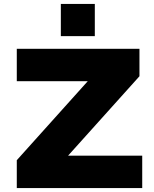

<svg xmlns="http://www.w3.org/2000/svg" viewBox="-20 -952 781 972"><path d="M65 0V-141L480 -603L495 -541H65V-705H686V-566L269 -102L254 -164H700V0ZM288 -769V-932H460V-769Z"/></svg>

Font: Nunito Sans 7pt SemiExpanded Black
Style: Regular
Weight: 900
Width: 6
Designer: Vernon Adams
Foundry: Vernon Adams
Version: Version 3.101;gftools[0.9.27]